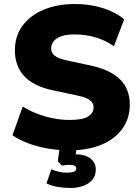

<svg xmlns="http://www.w3.org/2000/svg" viewBox="-20 -736 691 954"><path d="M326 11Q271 11 218 2Q165 -7 120 -24Q75 -41 42 -64L93 -207Q124 -187 162 -172Q200 -157 242 -148.5Q284 -140 326 -140Q392 -140 418.5 -157.5Q445 -175 445 -201Q445 -217 437 -228Q429 -239 410.5 -247.5Q392 -256 361 -262L244 -287Q148 -307 101 -357Q54 -407 54 -486Q54 -556 91.5 -607.5Q129 -659 196.5 -687.5Q264 -716 352 -716Q401 -716 446.5 -707Q492 -698 531 -680.5Q570 -663 597 -640L546 -506Q508 -534 457.5 -549.5Q407 -565 350 -565Q313 -565 287 -556.5Q261 -548 247.5 -532Q234 -516 234 -495Q234 -474 251.5 -459.5Q269 -445 316 -435L432 -410Q529 -389 577 -341Q625 -293 625 -216Q625 -148 588 -96.5Q551 -45 484 -17Q417 11 326 11ZM329 198Q296 198 265 192.5Q234 187 211 175L235 105Q253 113 272 117.5Q291 122 310 122Q336 122 347.5 117Q359 112 359 101Q359 92 351 87.5Q343 83 323 83Q315 83 307 84Q299 85 288 87L267 66L279 -20H364L352 57L311 40Q322 35 334.5 33Q347 31 357 31Q389 31 410.5 40.5Q432 50 444 66.5Q456 83 456 107Q456 135 440 155.5Q424 176 395 187Q366 198 329 198Z"/></svg>

Font: Nunito Sans 12pt Black
Style: Regular
Weight: 900
Designer: Vernon Adams
Foundry: Vernon Adams
Version: Version 3.101;gftools[0.9.27]